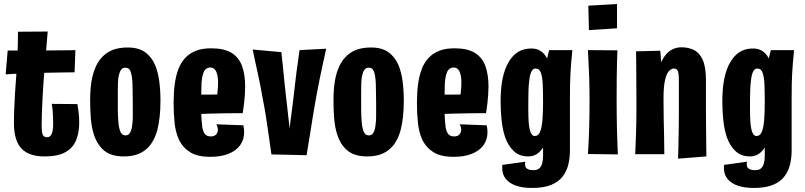

<svg xmlns="http://www.w3.org/2000/svg" viewBox="-20 -764 3983 950"><path d="M201 10Q160 10 131 -0.5Q102 -11 84 -31.5Q66 -52 57.5 -83Q49 -114 49 -155Q49 -190 50.5 -225.5Q52 -261 54 -298Q56 -327 58 -355.5Q60 -384 62 -412.5Q64 -441 65.5 -472Q67 -503 68 -536.5Q69 -570 69 -607L216 -608Q212 -560 208.5 -517Q205 -474 201.5 -435.5Q198 -397 195.5 -360.5Q193 -324 191 -288Q189 -248 187.5 -213Q186 -178 186 -146Q186 -127 187.5 -113Q189 -99 195 -92Q201 -85 213 -85Q224 -85 230.5 -93Q237 -101 240 -115Q243 -129 243 -148Q243 -166 242.5 -183Q242 -200 240.5 -217Q239 -234 236 -250L363 -249Q366 -232 368 -216.5Q370 -201 371 -186.5Q372 -172 372 -158Q372 -108 356.5 -70Q341 -32 303.5 -11Q266 10 201 10ZM8 -396 18 -514Q23 -514 33 -514Q43 -514 55.5 -514Q68 -514 81.5 -513.5Q95 -513 107 -513Q119 -513 129 -513Q144 -513 171 -513.5Q198 -514 229 -514.5Q260 -515 288.5 -515Q317 -515 335 -515.5Q353 -516 353 -516L349 -406Q349 -406 333 -406Q317 -406 291.5 -405.5Q266 -405 237 -404.5Q208 -404 183 -403.5Q158 -403 143 -403Q123 -403 100 -401.5Q77 -400 56 -399Q35 -398 21.5 -397Q8 -396 8 -396Z M593 10Q529 10 494 -20Q459 -50 443 -103Q433 -136 429.5 -177.5Q426 -219 426 -266Q426 -299 428.5 -328.5Q431 -358 437 -384Q443 -410 453 -432Q473 -478 511.5 -503.5Q550 -529 612 -529Q665 -529 697.5 -506Q730 -483 748 -441Q762 -407 768 -362Q774 -317 774 -265Q774 -223 770 -186.5Q766 -150 758 -119Q747 -79 726 -50Q705 -21 672.5 -5.5Q640 10 593 10ZM601 -94Q617 -94 625 -110Q633 -126 635 -154Q637 -168 637 -184Q637 -200 637 -218.5Q637 -237 637 -259Q636 -295 636 -323.5Q636 -352 634 -372Q631 -401 624 -415Q617 -429 601 -429Q590 -429 583.5 -423.5Q577 -418 573 -407.5Q569 -397 566 -381Q564 -367 563.5 -348.5Q563 -330 563 -307.5Q563 -285 563 -259Q563 -238 563 -219.5Q563 -201 564 -185.5Q565 -170 566 -156Q569 -126 577 -110Q585 -94 601 -94Z M1021 12Q957 12 920.5 -11Q884 -34 865 -74Q849 -109 844 -155Q839 -201 839 -256Q839 -305 844.5 -347Q850 -389 863 -423Q876 -456 897.5 -478.5Q919 -501 950 -513Q981 -525 1025 -525Q1089 -525 1125.5 -502.5Q1162 -480 1177.5 -437.5Q1193 -395 1193 -336Q1193 -316 1191.5 -295Q1190 -274 1187.5 -251.5Q1185 -229 1181 -204L1052 -273Q1054 -288 1055.5 -302Q1057 -316 1058 -329.5Q1059 -343 1059 -354Q1059 -389 1050 -409.5Q1041 -430 1021 -430Q1000 -430 990 -411.5Q980 -393 977 -352Q977 -342 976.5 -329Q976 -316 976 -302Q976 -288 976 -272Q976 -242 976 -215.5Q976 -189 977.5 -168.5Q979 -148 981 -133Q986 -109 995.5 -99Q1005 -89 1023 -89Q1041 -89 1049.5 -99Q1058 -109 1058 -122Q1058 -128 1056 -135.5Q1054 -143 1050 -149L1184 -144Q1186 -136 1187 -127Q1188 -118 1188 -110Q1188 -72 1167.5 -44.5Q1147 -17 1109.5 -2.5Q1072 12 1021 12ZM876 -196 872 -295 1152 -297 1181 -204Q1181 -204 1159.5 -204Q1138 -204 1103 -203.5Q1068 -203 1027 -202Q986 -201 946 -199.5Q906 -198 876 -196Z M1230 -519 1372 -506Q1377 -463 1380 -432.5Q1383 -402 1386 -371.5Q1389 -341 1394 -297Q1398 -265 1400.5 -240.5Q1403 -216 1406 -190.5Q1409 -165 1413 -129Q1416 -155 1418.5 -174.5Q1421 -194 1423.5 -211.5Q1426 -229 1428 -247Q1430 -265 1433 -288Q1437 -321 1440 -349Q1443 -377 1446.5 -403.5Q1450 -430 1454 -457.5Q1458 -485 1462 -516L1594 -523Q1585 -482 1577 -445.5Q1569 -409 1562.5 -377Q1556 -345 1551 -318Q1546 -291 1542 -270Q1534 -226 1527 -181.5Q1520 -137 1512.5 -91Q1505 -45 1497 4L1323 0Q1316 -49 1309.5 -95Q1303 -141 1296 -186Q1289 -231 1280 -276Q1274 -309 1269 -336Q1264 -363 1258 -389.5Q1252 -416 1245.5 -447Q1239 -478 1230 -519Z M1797 10Q1733 10 1698 -20Q1663 -50 1647 -103Q1637 -136 1633.5 -177.5Q1630 -219 1630 -266Q1630 -299 1632.5 -328.5Q1635 -358 1641 -384Q1647 -410 1657 -432Q1677 -478 1715.5 -503.5Q1754 -529 1816 -529Q1869 -529 1901.5 -506Q1934 -483 1952 -441Q1966 -407 1972 -362Q1978 -317 1978 -265Q1978 -223 1974 -186.5Q1970 -150 1962 -119Q1951 -79 1930 -50Q1909 -21 1876.5 -5.5Q1844 10 1797 10ZM1805 -94Q1821 -94 1829 -110Q1837 -126 1839 -154Q1841 -168 1841 -184Q1841 -200 1841 -218.5Q1841 -237 1841 -259Q1840 -295 1840 -323.5Q1840 -352 1838 -372Q1835 -401 1828 -415Q1821 -429 1805 -429Q1794 -429 1787.5 -423.5Q1781 -418 1777 -407.5Q1773 -397 1770 -381Q1768 -367 1767.5 -348.5Q1767 -330 1767 -307.5Q1767 -285 1767 -259Q1767 -238 1767 -219.5Q1767 -201 1768 -185.5Q1769 -170 1770 -156Q1773 -126 1781 -110Q1789 -94 1805 -94Z M2225 12Q2161 12 2124.5 -11Q2088 -34 2069 -74Q2053 -109 2048 -155Q2043 -201 2043 -256Q2043 -305 2048.5 -347Q2054 -389 2067 -423Q2080 -456 2101.5 -478.5Q2123 -501 2154 -513Q2185 -525 2229 -525Q2293 -525 2329.5 -502.5Q2366 -480 2381.5 -437.5Q2397 -395 2397 -336Q2397 -316 2395.5 -295Q2394 -274 2391.5 -251.5Q2389 -229 2385 -204L2256 -273Q2258 -288 2259.5 -302Q2261 -316 2262 -329.5Q2263 -343 2263 -354Q2263 -389 2254 -409.5Q2245 -430 2225 -430Q2204 -430 2194 -411.5Q2184 -393 2181 -352Q2181 -342 2180.5 -329Q2180 -316 2180 -302Q2180 -288 2180 -272Q2180 -242 2180 -215.5Q2180 -189 2181.5 -168.5Q2183 -148 2185 -133Q2190 -109 2199.5 -99Q2209 -89 2227 -89Q2245 -89 2253.5 -99Q2262 -109 2262 -122Q2262 -128 2260 -135.5Q2258 -143 2254 -149L2388 -144Q2390 -136 2391 -127Q2392 -118 2392 -110Q2392 -72 2371.5 -44.5Q2351 -17 2313.5 -2.5Q2276 12 2225 12ZM2080 -196 2076 -295 2356 -297 2385 -204Q2385 -204 2363.5 -204Q2342 -204 2307 -203.5Q2272 -203 2231 -202Q2190 -201 2150 -199.5Q2110 -198 2080 -196Z M2612 166Q2566 166 2533 154.5Q2500 143 2482.5 121Q2465 99 2465 69Q2465 64 2465 60Q2465 56 2465 52L2579 36Q2578 40 2578 43Q2578 46 2578 50Q2578 59 2582 65Q2586 71 2595.5 74.5Q2605 78 2619 78Q2639 78 2649 68.5Q2659 59 2663 43Q2667 27 2667 8Q2667 -18 2667 -60Q2667 -102 2667 -157Q2667 -212 2667 -277Q2667 -323 2669.5 -358.5Q2672 -394 2676.5 -422Q2681 -450 2686.5 -472.5Q2692 -495 2697 -516H2812Q2808 -479 2806 -451.5Q2804 -424 2802.5 -399.5Q2801 -375 2800.5 -346Q2800 -317 2800 -278Q2800 -235 2800 -204Q2800 -173 2800 -146Q2800 -119 2800 -89Q2800 -59 2800 -19Q2800 15 2792.5 48Q2785 81 2765 108Q2745 135 2708 150.5Q2671 166 2612 166ZM2594 10Q2550 10 2522.5 -16Q2495 -42 2480 -83Q2467 -121 2462 -167.5Q2457 -214 2457 -262Q2457 -291 2459 -318Q2461 -345 2466 -371Q2471 -397 2479 -419Q2496 -467 2528 -495.5Q2560 -524 2610 -524Q2648 -524 2672 -497Q2696 -470 2708 -410Q2720 -350 2720 -250L2667 -259Q2667 -307 2665.5 -344.5Q2664 -382 2656.5 -403.5Q2649 -425 2630 -425Q2617 -425 2609.5 -410Q2602 -395 2599 -368Q2596 -346 2595 -319.5Q2594 -293 2594 -264Q2594 -243 2594 -224Q2594 -205 2594.5 -188Q2595 -171 2596 -156Q2598 -136 2601.5 -121.5Q2605 -107 2611 -99Q2617 -91 2626 -91Q2644 -91 2652.5 -112Q2661 -133 2664 -170.5Q2667 -208 2667 -257L2720 -250Q2720 -233 2717 -201.5Q2714 -170 2706 -134Q2698 -98 2684 -65Q2670 -32 2648 -11Q2626 10 2594 10Z M3037 0 2889 -2Q2891 -32 2892.5 -62.5Q2894 -93 2895 -125Q2896 -157 2896.5 -192.5Q2897 -228 2897 -267Q2897 -327 2895.5 -374Q2894 -421 2892 -456.5Q2890 -492 2889 -516L3035 -515Q3034 -495 3033 -459Q3032 -423 3031.5 -374.5Q3031 -326 3031 -266Q3031 -231 3031.5 -197.5Q3032 -164 3032.5 -131.5Q3033 -99 3034.5 -66.5Q3036 -34 3037 0ZM3033 -624 2894 -615 2891 -736 3033 -744Z M3475 10 3335 21Q3336 -8 3336.5 -32Q3337 -56 3337.5 -80.5Q3338 -105 3338.5 -135.5Q3339 -166 3339 -208Q3339 -228 3339 -251.5Q3339 -275 3339 -302.5Q3339 -330 3339 -361Q3339 -383 3337.5 -397Q3336 -411 3330.5 -418Q3325 -425 3314 -425Q3304 -425 3292 -414.5Q3280 -404 3271.5 -372Q3263 -340 3263 -277L3220 -228Q3220 -289 3225 -337.5Q3230 -386 3240 -422.5Q3250 -459 3266 -482.5Q3282 -506 3303.5 -518Q3325 -530 3353 -530Q3386 -530 3413.5 -516.5Q3441 -503 3457 -468Q3473 -433 3473 -367Q3473 -343 3473 -321.5Q3473 -300 3473 -280.5Q3473 -261 3473 -244Q3473 -227 3473 -212Q3473 -172 3473.5 -142.5Q3474 -113 3474 -90Q3474 -67 3474.5 -43.5Q3475 -20 3475 10ZM3123 -1Q3124 -29 3125 -53.5Q3126 -78 3127 -104.5Q3128 -131 3128.5 -165Q3129 -199 3129 -247Q3129 -312 3128.5 -361.5Q3128 -411 3128 -448Q3128 -485 3127 -510L3247 -513Q3248 -504 3249.5 -484.5Q3251 -465 3253 -435Q3255 -405 3257.5 -365.5Q3260 -326 3263 -277Q3263 -220 3264 -172.5Q3265 -125 3266 -83.5Q3267 -42 3267 -1Z M3709 166Q3663 166 3630 154.5Q3597 143 3579.5 121Q3562 99 3562 69Q3562 64 3562 60Q3562 56 3562 52L3676 36Q3675 40 3675 43Q3675 46 3675 50Q3675 59 3679 65Q3683 71 3692.5 74.5Q3702 78 3716 78Q3736 78 3746 68.5Q3756 59 3760 43Q3764 27 3764 8Q3764 -18 3764 -60Q3764 -102 3764 -157Q3764 -212 3764 -277Q3764 -323 3766.5 -358.5Q3769 -394 3773.5 -422Q3778 -450 3783.5 -472.5Q3789 -495 3794 -516H3909Q3905 -479 3903 -451.5Q3901 -424 3899.5 -399.5Q3898 -375 3897.5 -346Q3897 -317 3897 -278Q3897 -235 3897 -204Q3897 -173 3897 -146Q3897 -119 3897 -89Q3897 -59 3897 -19Q3897 15 3889.5 48Q3882 81 3862 108Q3842 135 3805 150.5Q3768 166 3709 166ZM3691 10Q3647 10 3619.5 -16Q3592 -42 3577 -83Q3564 -121 3559 -167.5Q3554 -214 3554 -262Q3554 -291 3556 -318Q3558 -345 3563 -371Q3568 -397 3576 -419Q3593 -467 3625 -495.5Q3657 -524 3707 -524Q3745 -524 3769 -497Q3793 -470 3805 -410Q3817 -350 3817 -250L3764 -259Q3764 -307 3762.5 -344.5Q3761 -382 3753.5 -403.5Q3746 -425 3727 -425Q3714 -425 3706.5 -410Q3699 -395 3696 -368Q3693 -346 3692 -319.5Q3691 -293 3691 -264Q3691 -243 3691 -224Q3691 -205 3691.5 -188Q3692 -171 3693 -156Q3695 -136 3698.5 -121.5Q3702 -107 3708 -99Q3714 -91 3723 -91Q3741 -91 3749.5 -112Q3758 -133 3761 -170.5Q3764 -208 3764 -257L3817 -250Q3817 -233 3814 -201.5Q3811 -170 3803 -134Q3795 -98 3781 -65Q3767 -32 3745 -11Q3723 10 3691 10Z"/></svg>

Font: Truculenta Black
Style: Regular
Weight: 900
Version: Version 1.002